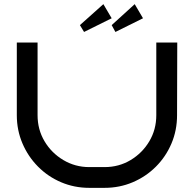

<svg xmlns="http://www.w3.org/2000/svg" viewBox="-20 -905 934 925"><path d="M834 -700 833 -350Q833 -277 806 -213.5Q779 -150 731 -102Q683 -54 619.5 -27Q556 0 484 0H410Q338 0 274.5 -27Q211 -54 163 -102.5Q115 -151 88 -214.5Q61 -278 61 -350V-700H161V-350Q161 -281 194.5 -224.5Q228 -168 285 -134Q342 -100 410 -100H484Q553 -100 609.5 -134Q666 -168 699.5 -224.5Q733 -281 733 -350V-700ZM518 -817 385 -751 365 -784 478 -885ZM669 -817 536 -751 518 -784 629 -885Z"/></svg>

Font: Bruno Ace
Style: Regular
Weight: 400
Version: Version 1.100; ttfautohint (v1.8.4.7-5d5b);gftools[0.9.27]